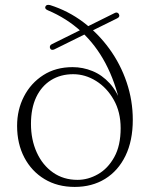

<svg xmlns="http://www.w3.org/2000/svg" viewBox="-20 -743 604 775"><path d="M516 -259.5Q516 -175 486.5 -114.2Q457 -53.5 404.2 -21Q351.5 11.5 281.5 11.5Q212 11.5 159.8 -20Q107.5 -51.5 78.2 -107.2Q49 -163 49 -235Q49 -300 76.8 -353.8Q104.5 -407.5 154.8 -439.8Q205 -472 273 -472Q314.5 -472 353.2 -456.2Q392 -440.5 423 -406.5Q454 -372.5 472 -318L466.5 -316Q445.5 -412.5 405.8 -487.5Q366 -562.5 307.5 -616Q249 -669.5 173 -701.5Q166 -704.5 163.8 -708Q161.5 -711.5 163 -716Q165.5 -721.5 170 -722.8Q174.5 -724 182 -722.5Q255 -699.5 315.8 -653.8Q376.5 -608 421.5 -546Q466.5 -484 491.2 -410.8Q516 -337.5 516 -259.5ZM105 -243Q105 -179.5 128.2 -128Q151.5 -76.5 193.8 -46.8Q236 -17 293 -17Q335.5 -17 375.5 -39.8Q415.5 -62.5 441.2 -108.8Q467 -155 467 -225.5Q467 -291 439.2 -340Q411.5 -389 367.8 -416.2Q324 -443.5 275.5 -443.5Q224.5 -443.5 186 -419.5Q147.5 -395.5 126.2 -350.8Q105 -306 105 -243ZM182.5 -547.5Q180 -552.5 181.8 -557.2Q183.5 -562 189 -564.5L443 -690.5Q448.5 -693.5 453 -692Q457.5 -690.5 460 -686Q465.5 -675 453 -669L199 -543.5Q193.5 -541 189 -542Q184.5 -543 182.5 -547.5Z"/></svg>

Font: Fraunces ExtraLight
Style: Regular
Weight: 250
Version: Version 1.000;[b76b70a41]